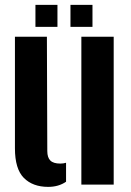

<svg xmlns="http://www.w3.org/2000/svg" viewBox="-20 -749 531 779"><path d="M40.6 -147.2V-600H170.3L171.9 -136.2Q171.9 -109.9 184.3 -97.6Q196.7 -85.3 224.6 -85.3Q237 -85.3 248 -88.6V-11.7Q217.7 9.2 175.5 9.2Q112.9 9.2 76.7 -27.2Q40.6 -63.7 40.6 -147.2ZM310.1 0V-600H441.3V0ZM265.9 -640V-729.3H355.2V-640ZM123.8 -640V-729.3H213.1V-640Z"/></svg>

Font: Big Shoulders Stencil Text SC Thin
Style: Regular
Weight: 100
Designer: Patric King
Foundry: XO Type Co
Version: Version 2.001